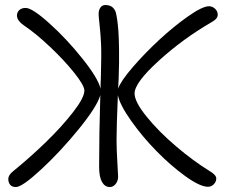

<svg xmlns="http://www.w3.org/2000/svg" viewBox="-20 -775 900 769"><path d="M43.9 -25.9Q28.3 -25.9 20.8 -34.9Q13.2 -43.9 13.2 -58.1Q13.2 -73.7 32.2 -88.9Q99.6 -143.6 163.1 -205.1Q226.6 -266.6 272.2 -325.2Q317.9 -383.8 317.9 -412.1Q317.9 -432.6 277.6 -483.2Q237.3 -533.7 180.2 -587.6Q123 -641.6 76.2 -672.9Q47.9 -692.4 47.9 -712.9Q47.9 -725.6 57.1 -734.4Q66.4 -743.2 83 -743.2Q109.4 -743.2 178.5 -680.9Q247.6 -618.7 310.3 -540Q373 -461.4 382.8 -419.9Q382.8 -445.8 383.8 -458Q386.7 -554.7 384.8 -597.4Q382.8 -640.1 378.9 -674.6Q375 -709 375 -719.2Q375 -734.4 382.1 -744.6Q389.2 -754.9 401.9 -754.9Q421.9 -754.9 432.6 -744.1Q443.4 -733.4 445.8 -716.8Q445.8 -716.3 447.3 -708.5Q448.7 -700.7 449.5 -695.3Q450.2 -689.9 451.7 -677Q453.1 -664.1 454.1 -651.6Q455.1 -639.2 455.8 -618.4Q456.5 -597.7 456.8 -575.2Q457 -552.7 456.8 -521.7Q456.5 -490.7 455.1 -456.1Q454.6 -450.2 454.1 -438Q453.6 -425.8 453.1 -419.9Q463.4 -450.2 512.2 -506.6Q561 -563 618.9 -616.5Q676.8 -669.9 733.9 -710Q791 -750 816.9 -750Q830.6 -750 841.3 -740Q852.1 -730 852.1 -715.8Q852.1 -699.7 827.1 -686Q712.4 -619.6 615.7 -531.5Q519 -443.4 519 -400.9Q519 -367.2 567.4 -307.6Q615.7 -248 684.8 -189.2Q753.9 -130.4 819.8 -89.8Q846.2 -74.2 846.2 -60.1Q846.2 -47.4 836.4 -37.1Q826.7 -26.9 813 -26.9Q781.2 -26.9 722.4 -69.3Q663.6 -111.8 606.9 -169.7Q550.3 -227.5 505.1 -291.3Q460 -355 452.1 -394Q446.8 -267.6 446.8 -213.9Q446.8 -177.7 450 -125.2Q453.1 -72.8 453.1 -67.9Q453.1 -50.8 443.4 -38.3Q433.6 -25.9 419.9 -25.9Q399.9 -25.9 388.4 -46.4Q377 -66.9 377 -106.9Q377 -239.3 381.8 -394Q369.1 -348.6 295.9 -258.5Q222.7 -168.5 145.8 -97.2Q68.8 -25.9 43.9 -25.9Z"/></svg>

Font: Shantell Sans Bouncy
Style: Regular
Weight: 300
Designer: Stephen Nixon, Anya Danilova, Shantell Martin
Foundry: Arrow Type
Version: Version 1.006;[9816181b4]